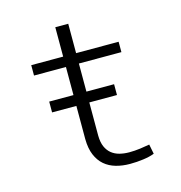

<svg xmlns="http://www.w3.org/2000/svg" viewBox="-101 -755 803 854"><g transform="rotate(-15 300.0 -327.5)"><path d="M289.1 -663.6V-528.3H484.9V-480.5H289.1V-351.1H416.5V-301.3H289.1V-147.9Q289.6 -117.2 298.6 -96.9Q307.6 -76.7 323 -64.2Q338.4 -51.8 359.1 -46.4Q379.9 -41 404.3 -41Q428.7 -41 454.3 -44.4Q480 -47.9 498 -51.3L506.8 -6.8Q485.8 1.5 455.6 5.6Q425.3 9.8 394 9.8Q358.9 9.8 329.1 1.2Q299.3 -7.3 277.3 -26.1Q255.4 -44.9 242.7 -75Q230 -105 229.5 -148.4V-301.3H117.7V-351.1H229.5V-480.5H82.5V-528.3H229.5V-663.6Z"/></g></svg>

Font: Roboto Mono Light
Style: Regular
Weight: 300
Designer: Google
Version: Version 2.000985; 2015; ttfautohint (v1.3)